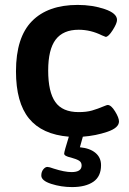

<svg xmlns="http://www.w3.org/2000/svg" viewBox="-20 -550 525 781"><path d="M317 6 305 49Q346 53 368.5 72Q391 91 391 122Q391 168 359.5 189.5Q328 211 273 211Q229 211 188.5 198Q148 185 148 164Q148 149 156 139Q164 129 173 129Q180 129 199 136Q243 150 271 150Q312 150 312 123Q312 110 301.5 103.5Q291 97 269 91Q241 85 241 75Q241 67 260 6Q151 -3 98 -68Q45 -133 45 -260Q45 -398 110 -464Q175 -530 296 -530Q356 -530 406 -513Q456 -496 456 -469Q456 -455 438.5 -427.5Q421 -400 410 -400Q409 -400 395 -406Q349 -429 300 -429Q237 -429 206.5 -389Q176 -349 176 -263Q176 -176 205 -135Q234 -94 300 -94Q332 -94 354.5 -100.5Q377 -107 403 -118Q415 -123 418 -123Q432 -123 448 -97Q464 -71 464 -56Q464 -30 417 -14Q370 2 317 6Z"/></svg>

Font: Asap-SemiBold
Style: Regular
Weight: 600
Designer: Pablo Cosgaya
Foundry: Omnibus-Type
Version: Version 2.000; ttfautohint (v1.8)